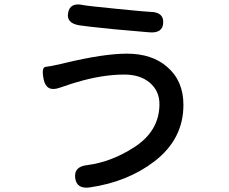

<svg xmlns="http://www.w3.org/2000/svg" viewBox="-20 -803 1040 873"><path d="M389 49Q329 58 322 7Q315 -45 375 -52Q486 -66 591 -134Q705 -208 705 -330Q705 -389 661.5 -426.5Q618 -464 545 -464Q445 -464 328 -429Q300 -421 272 -411L251 -404Q192 -383 179 -440Q167 -497 187.5 -499Q208 -501 256 -512L277 -517Q452 -559 557 -559Q672 -559 741 -498Q814 -435 814 -326Q814 -171 683 -70Q561 24 389 49ZM722 -699Q720 -651 659 -656L499 -670Q361 -684 340 -688Q280 -698 290 -746Q299 -793 358 -780Q376 -776 519 -762Q650 -749 664 -749Q725 -748 722 -699Z"/></svg>

Font: Resource Han Rounded KR Medium
Style: Regular
Weight: 500
Designer: Cyano Hao (round all glyphs); Ryoko NISHIZUKA 西塚涼子 (kana, bopomofo & ideographs); Paul D. Hunt (Latin, Greek & Cyrillic)
Foundry: Cyano Hao
Version: 0.990